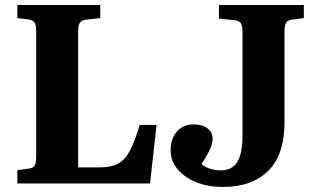

<svg xmlns="http://www.w3.org/2000/svg" viewBox="-20 -730 1255 764"><path d="M49 0V-53L93 -59Q112 -61 118 -71Q124 -81 124 -110V-606Q124 -631 117 -641Q110 -651 91 -653L49 -658V-710H379V-658L325 -652Q305 -650 298 -640Q291 -630 291 -605V-64H379Q422 -64 450 -79Q478 -94 497 -130.5Q516 -167 536 -233H603L577 0ZM866 14Q809 14 762 -4.5Q715 -23 687 -56Q659 -89 659 -132Q659 -178 684 -206.5Q709 -235 750 -235Q785 -235 805.5 -219.5Q826 -204 826 -179Q826 -157 814 -132.5Q802 -108 782 -77Q795 -66 815 -59Q835 -52 858 -52Q904 -52 924.5 -86Q945 -120 945 -192V-601Q945 -627 938.5 -637.5Q932 -648 911 -650L851 -656V-710H1189V-658L1143 -652Q1125 -650 1118.5 -639.5Q1112 -629 1112 -602V-242Q1112 -115 1047.5 -50.5Q983 14 866 14Z"/></svg>

Font: Literata 36pt
Style: Bold
Weight: 700
Designer: Latin by Veronika Burian and Jose Scaglione. Greek by Irene Vlachou. Cyrillic by Vera Evstafieva.
Foundry: TypeTogether
Version: Version 3.002